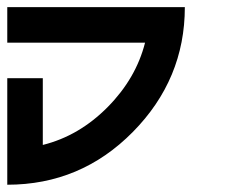

<svg xmlns="http://www.w3.org/2000/svg" viewBox="-20 -508 626 528"><path d="M378.9 -390.6H0V-488.3H488.3Q488.3 -290 345.2 -145Q202.1 0 0 0V-293H97.7V-109.4Q197.8 -134.3 276.4 -213.9Q354 -292.5 378.9 -390.6Z"/></svg>

Font: Arounder
Style: Regular
Weight: 400
Designer: Maxim Raikov
Foundry: Maxim Raikov
Version: Version 1.00 March 23, 2021, initial release